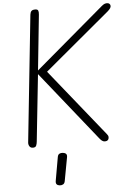

<svg xmlns="http://www.w3.org/2000/svg" viewBox="-77 -1057 940 1402"><g transform="rotate(-5 393.5 -356.5)"><path d="M659.5 0Q647 0 637.2 -8Q627.5 -16 619 -27L215 -532L163 -41.5Q161.5 -26 156.2 -13Q151 0 131.5 0Q114.5 0 106.5 -12.8Q98.5 -25.5 100 -41L197.5 -969Q199.5 -986.5 207.5 -995.2Q215.5 -1004 235.5 -1004Q253 -1004 257.2 -994.2Q261.5 -984.5 259.5 -964.5L217.5 -558.5L722 -986.5Q735 -997.5 743.8 -1000.8Q752.5 -1004 761.5 -1004Q773 -1004 779.5 -998Q786 -992 786.5 -983Q787.5 -975 781.2 -965.2Q775 -955.5 760.5 -943L282.5 -543.5L677.5 -52.5Q683 -46 685.8 -40.5Q688.5 -35 688.5 -27.5Q688.5 -15 680.8 -7.5Q673 0 659.5 0ZM302 291Q287.5 289.5 280.2 281Q273 272.5 276.5 254L306.5 83.5Q309.5 66.5 319.8 60.8Q330 55 345.5 56.5Q360.5 58 368.5 65.8Q376.5 73.5 373.5 90.5L341.5 263Q338.5 280 327.5 286.2Q316.5 292.5 302 291Z"/></g></svg>

Font: Edu SA Hand
Style: Regular
Weight: 400
Designer: Tina and Corey Anderson, Eben Sorkin, Mirko Velimirovic
Foundry: Google for Education
Version: Version 2.000